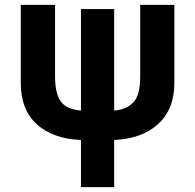

<svg xmlns="http://www.w3.org/2000/svg" viewBox="-20 -560 798 785"><path d="M311 12.2Q196.8 7.8 130.9 -51.5Q64.9 -110.8 64.9 -221.2V-540H205.1V-248Q205.1 -177.7 228.5 -145.3Q252 -112.8 311 -107.9V-522.9H446.8V-107.9Q497.6 -112.3 525.9 -142.1Q553.2 -170.9 553.2 -248V-540H692.9V-221.2Q692.9 -112.8 626 -52.5Q559.1 7.8 446.8 12.2V205.1H311Z"/></svg>

Font: Miedinger*
Style: Bold
Weight: 700
Version: Version 001.000